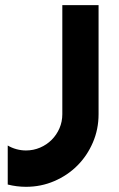

<svg xmlns="http://www.w3.org/2000/svg" viewBox="-20 -720 457 740"><path d="M359.9 -279.8Q359.9 -221.7 337.9 -170.7Q315.9 -119.6 278.1 -81.8Q240.2 -43.9 189.2 -22Q138.2 0 80.1 0Q44.9 0 9.8 -8.8V-159.2Q25.4 -149.9 43.5 -145Q61.5 -140.1 80.1 -140.1Q108.9 -140.1 134.5 -151.1Q160.2 -162.1 179.2 -181.2Q198.2 -200.2 209.2 -225.6Q220.2 -251 220.2 -279.8V-700.2H359.9Z"/></svg>

Font: Righteous
Style: Regular
Weight: 400
Version: Version 1.000